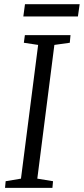

<svg xmlns="http://www.w3.org/2000/svg" viewBox="-20 -914 408 934"><path d="M4.5 0 7.5 -32.5 82 -45 165.5 -695.5 96 -706 101 -743H323L319.5 -706L244.5 -695.5L161.5 -45L238 -32.5L235 0ZM101.5 -893.5H367.5L359 -834H93.5Z"/></svg>

Font: Merriweather 36pt Light
Style: Italic
Weight: 300
Italic angle: -7.8°
Version: Version 2.101